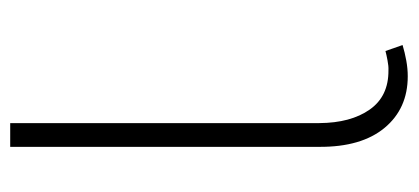

<svg xmlns="http://www.w3.org/2000/svg" viewBox="-236 -554 800 367"><g transform="rotate(-90 163.5 -370.0)"><path d="M112.2 -750V-159.1Q112.6 -99.1 138 -62.9Q163.4 -26.6 213.1 -27Q221.2 -26.6 232.2 -28.8Q243.3 -30.9 250 -32.7L261.4 0Q247.2 4.3 231.7 7.1Q216.3 9.9 201.7 9.9Q139.9 9.9 103.2 -34.3Q66.4 -78.5 66.8 -159.1V-750Z"/></g></svg>

Font: Inter UI Thin
Style: Regular
Weight: 100
Designer: Rasmus Andersson
Foundry: rsms
Version: 3.2;8d6f07862